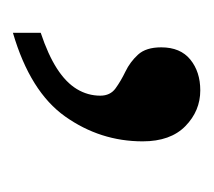

<svg xmlns="http://www.w3.org/2000/svg" viewBox="-36 -132 323 290"><g transform="rotate(90 125.0 12.5)"><path d="M30 112Q63 101 84 87.5Q105 74 115 57.5Q125 41 125 22Q125 7 114 -1Q103 -9 88.5 -16Q74 -23 63 -35Q52 -47 52 -70Q52 -99 70.5 -114Q89 -129 117 -129Q148 -129 171 -106.5Q194 -84 194 -42Q194 22 156.5 75Q119 128 30 154Z"/></g></svg>

Font: Noto Serif Thai
Style: Regular
Weight: 400
Designer: Monotype Design Team
Foundry: Monotype Imaging Inc.
Version: Version 2.001